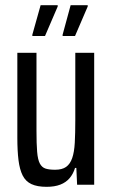

<svg xmlns="http://www.w3.org/2000/svg" viewBox="-20 -714 435 742"><path d="M160 8Q124 8 101.5 -2.5Q79 -13 67.5 -36Q56 -59 51.5 -95Q47 -131 47 -182V-510H121V-209Q121 -158 123.5 -127.5Q126 -97 134 -82Q142 -67 156 -62.5Q170 -58 193 -58Q220 -58 235.5 -69Q251 -80 259 -103Q267 -126 269 -162.5Q271 -199 271 -250V-510H344V0H278L275 -65H270Q263 -42 249 -25.5Q235 -9 213 -0.5Q191 8 160 8ZM105 -575V-580L137 -694H203V-689L154 -575ZM222 -575V-580L253 -694H319V-689L270 -575Z"/></svg>

Font: Saira ExtraCondensed Medium
Style: Regular
Weight: 500
Width: 2
Designer: Hector Gatti with collaboration of the Omnibus-Type team
Foundry: Omnibus-Type
Version: Version 1.101